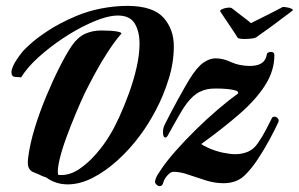

<svg xmlns="http://www.w3.org/2000/svg" viewBox="-20 -621 1019 655"><path d="M942 -596Q945 -598 955.5 -596.5Q966 -595 974 -591.5Q982 -588 977 -584Q959 -571 935.5 -553Q912 -535 889.5 -519Q867 -503 853 -493Q850 -491 838 -489.5Q826 -488 814 -488Q806 -488 799.5 -489Q793 -490 791 -492Q788 -497 779.5 -510Q771 -523 760.5 -538.5Q750 -554 742 -566Q734 -578 732 -581Q728 -586 739.5 -590.5Q751 -595 763 -595Q769 -595 771 -593Q776 -589 789.5 -578.5Q803 -568 817 -557.5Q831 -547 836 -542Q842 -545 857 -552.5Q872 -560 890 -569Q908 -578 922.5 -585.5Q937 -593 942 -596ZM211 8Q170 8 137 -16L125 -20Q109 -28 96.5 -32.5Q84 -37 78.5 -47.5Q73 -58 76 -83Q82 -130 98.5 -184Q115 -238 137.5 -292Q160 -346 183 -391.5Q206 -437 225 -465Q245 -494 270 -505.5Q295 -517 326 -517Q361 -517 379.5 -513.5Q398 -510 393 -505Q372 -481 348.5 -445Q325 -409 304.5 -371Q284 -333 269 -303Q255 -273 238 -232.5Q221 -192 206 -151Q191 -110 183 -76Q175 -42 178 -25Q181 -24 184 -24Q187 -24 190 -24Q220 -24 250 -44Q280 -64 307.5 -95.5Q335 -127 354 -159Q369 -183 386.5 -221Q404 -259 420 -303Q436 -347 446 -391Q456 -435 456 -472Q456 -514 439.5 -541Q423 -568 382 -568Q343 -568 283 -540Q239 -520 193.5 -489.5Q148 -459 110.5 -425Q73 -391 52 -357Q46 -358 32.5 -358.5Q19 -359 19 -375Q19 -384 27 -400.5Q35 -417 57 -445Q61 -450 82.5 -470Q104 -490 143.5 -516Q183 -542 239 -566Q279 -583 325 -592Q371 -601 417 -601Q503 -600 538 -560.5Q573 -521 573 -463Q573 -408 555.5 -351.5Q538 -295 511.5 -245Q485 -195 457 -158Q423 -112 381 -74Q339 -36 295.5 -14Q252 8 211 8ZM525 14Q519 14 513.5 8.5Q508 3 509 -3Q512 -17 520 -28.5Q528 -40 533 -48Q550 -73 580 -107Q610 -141 647 -177.5Q684 -214 722 -246.5Q760 -279 792 -302Q795 -309 783 -312.5Q771 -316 753.5 -317.5Q736 -319 719 -319Q699 -319 689 -317Q659 -311 638 -291.5Q617 -272 598 -239.5Q579 -207 553 -160Q549 -152 544 -152Q536 -152 536 -171Q536 -184 542 -196Q564 -240 588 -283.5Q612 -327 626 -350Q652 -392 673.5 -407Q695 -422 715 -422Q741 -422 767.5 -409.5Q794 -397 830 -396Q853 -396 866 -402Q877 -407 883 -416Q889 -425 890 -435Q891 -440 895.5 -442Q900 -444 904 -444Q916 -444 916 -433Q916 -380 885 -331Q854 -282 798.5 -233.5Q743 -185 667 -130Q666 -128 689.5 -117Q713 -106 741 -100Q752 -98 762.5 -96.5Q773 -95 783 -95Q806 -95 826 -103.5Q846 -112 860 -133Q876 -156 889 -181.5Q902 -207 907 -217Q909 -223 916 -223Q923 -223 928 -217Q933 -211 929 -203Q917 -177 898 -142Q879 -107 857.5 -75Q836 -43 814 -22Q799 -8 781 -2Q763 4 743 4Q713 4 682.5 -5.5Q652 -15 626 -24Q610 -30 596 -32.5Q582 -35 572 -35Q562 -35 551 -22.5Q540 -10 537 2Q534 14 525 14Z"/></svg>

Font: Praise
Style: Regular
Weight: 400
Designer: Robert E. Leuschke
Foundry: Robert E. Leuschke
Version: Version 1.100; ttfautohint (v1.8.3)